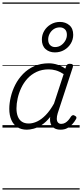

<svg xmlns="http://www.w3.org/2000/svg" viewBox="-20 -1030 663 1550"><path d="M197 17Q152 17 120 -3.5Q88 -24 71.5 -62Q55 -100 55 -151Q55 -196 67 -247Q79 -298 103.5 -346Q128 -394 166.5 -433.5Q205 -473 257 -496Q309 -519 375 -519Q409 -519 444.5 -507.5Q480 -496 507 -476L514 -494Q518 -506 524.5 -510.5Q531 -515 544 -515Q563 -515 567 -507.5Q571 -500 568 -488L446 -116Q438 -90 438.5 -70.5Q439 -51 448.5 -40.5Q458 -30 474 -30Q492 -30 506.5 -38.5Q521 -47 532.5 -60.5Q544 -74 553 -89Q557 -95 565 -99Q573 -103 584 -96Q596 -90 597 -82Q598 -74 592 -66Q581 -46 563.5 -27Q546 -8 523 4.5Q500 17 468 17Q447 17 431 11Q415 5 404 -7Q393 -19 388 -35Q383 -51 384 -72Q384 -76 384.5 -80Q385 -84 386 -87Q352 -44 317 -21.5Q282 1 251 9Q220 17 197 17ZM113 -155Q113 -118 123.5 -90.5Q134 -63 156 -48Q178 -33 212 -33Q245 -33 280 -49.5Q315 -66 349.5 -101.5Q384 -137 416 -194L494 -432Q459 -454 430 -462Q401 -470 373 -470Q318 -470 275 -449.5Q232 -429 201.5 -395.5Q171 -362 151.5 -320.5Q132 -279 122.5 -236Q113 -193 113 -155ZM423 -607Q378 -607 348 -633.5Q318 -660 318 -711Q318 -749 337 -781Q356 -813 389.5 -833Q423 -853 464 -853Q509 -853 540 -826.5Q571 -800 571 -749Q571 -711 551.5 -678.5Q532 -646 498.5 -626.5Q465 -607 423 -607ZM424 -650Q452 -650 473 -664.5Q494 -679 507 -701.5Q520 -724 520 -749Q520 -779 503.5 -794Q487 -809 463 -809Q435 -809 414 -795Q393 -781 381 -758.5Q369 -736 369 -711Q369 -681 385 -665.5Q401 -650 424 -650ZM0 490H623V500H0ZM0 -20H623V0H0ZM0 -505H623V-500H0ZM0 -1010H623V-1000H0Z"/></svg>

Font: Playwrite RO Guides
Style: Regular
Weight: 400
Designer: Veronika Burian, José Scaglione
Foundry: TypeTogether
Version: Version 1.003